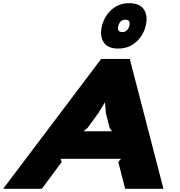

<svg xmlns="http://www.w3.org/2000/svg" viewBox="-74 -1178 1124 1198"><path d="M446.8 -358.9H625L609.9 -379.9L586.9 -471.2L581.1 -537.1H579.1L539.1 -471.2L472.2 -379.9ZM732.9 -1016.1Q742.2 -1055.2 708 -1055.2Q674.8 -1055.2 664.1 -1016.1Q654.8 -978 689 -978Q722.2 -978 732.9 -1016.1ZM735.8 -810.1 945.8 0H707L664.1 -167L681.2 -187H304.2L311 -167L187 0H-54.2L557.1 -810.1ZM835 -1016.1Q819.3 -954.6 773.9 -914.8Q728.5 -875 663.1 -875Q598.1 -875 572.5 -914.6Q546.9 -954.1 562 -1016.1Q577.6 -1078.1 622.8 -1118.2Q668 -1158.2 732.9 -1158.2Q798.3 -1158.2 824.2 -1118.7Q850.1 -1079.1 835 -1016.1Z"/></svg>

Font: Sinkin Sans 900 X Black Italic
Style: Regular
Weight: 950
Italic angle: -112°
Designer: Keith Bates
Foundry: K-Type
Version: Sinkin Sans (version 1.0)  by Keith Bates   •   © 2014   www